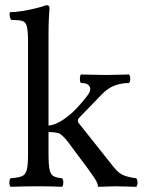

<svg xmlns="http://www.w3.org/2000/svg" viewBox="-20 -718 566 740"><path d="M88 -122V-559Q88 -599 83.5 -616Q79 -633 66.5 -637Q54 -641 31 -641H24Q17 -648 17 -663Q17 -665 17.5 -667.5Q18 -670 18 -671Q38 -671 66 -675.5Q94 -680 120 -686.5Q146 -693 158 -698Q171 -698 171 -688Q171 -688 169 -660Q167 -632 167 -583V-234Q199 -237 235 -265Q255 -279 276.5 -302Q298 -325 315 -347Q319 -352 323.5 -359.5Q328 -367 328 -375Q328 -383 320.5 -390.5Q313 -398 292 -398Q288 -402 288 -414Q288 -427 292 -431Q309 -431 335.5 -430Q362 -429 390 -429Q417 -429 438.5 -430Q460 -431 477 -431Q482 -426 482 -414Q482 -403 477 -398Q447 -398 421 -388Q395 -378 372 -354L284 -263Q280 -259 280 -253Q280 -246 287 -239L419 -73Q439 -48 459.5 -41Q480 -34 505 -31Q510 -26 510 -14Q510 -3 505 2Q490 2 468 1Q446 0 423 0Q408 0 392 1Q376 2 361 2Q357 2 357 -3Q357 -11 347 -27Q337 -43 315 -73L242 -171Q225 -193 210 -203Q195 -209 167 -209V-122Q167 -81 171.5 -62.5Q176 -44 187.5 -38.5Q199 -33 219 -31Q224 -26 224 -14Q224 -3 219 2Q202 1 178 0.5Q154 0 128 0Q98 0 72 0.5Q46 1 21 2Q16 -3 16 -14Q16 -26 21 -31Q49 -33 63.5 -38.5Q78 -44 83 -62.5Q88 -81 88 -122Z"/></svg>

Font: Pochaevsk
Style: Regular
Weight: 400
Version: Version 1.210; ttfautohint (v1.8.4.7-5d5b)